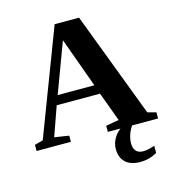

<svg xmlns="http://www.w3.org/2000/svg" viewBox="-125 -763 972 1076"><g transform="rotate(-15 361.0 -225.0)"><path d="M209 -35.6V0H9.8V-35.6L58.6 -48.8L291.5 -660.2H433.1L665 -48.8L714.8 -35.6V0H423.3V-35.6L499 -48.8L436.5 -218.3H185.1L125 -48.8ZM313 -561.5 205.1 -272H418ZM556.2 210Q501 210 471.2 182.4Q441.4 154.8 441.4 105Q441.4 71.3 459.2 41.5Q477.1 11.7 506.3 -6.8H568.4Q532.2 44.9 532.2 97.2Q532.2 125.5 546.4 140.9Q560.5 156.2 586.9 156.2Q616.2 156.2 654.3 142.1V183.6Q609.9 210 556.2 210Z"/></g></svg>

Font: Liberation Serif
Style: Bold
Weight: 700
Designer: Steve Matteson
Foundry: Ascender Corporation
Version: Version 2.1.5